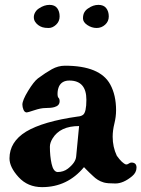

<svg xmlns="http://www.w3.org/2000/svg" viewBox="-20 -722 581 789"><path d="M335 -312Q335 -391 265 -391Q235 -391 223 -368Q217 -355 216.5 -339.5Q216 -324 220.5 -320Q225 -316 225 -306Q225 -288 204 -282Q191 -278 166 -278Q148 -278 121 -269Q94 -260 90 -260Q81 -260 76.5 -271Q72 -282 72 -292Q72 -310 95.5 -348.5Q119 -387 136 -400Q167 -423 193 -437.5Q219 -452 247 -452Q391 -452 433 -375Q457 -331 457 -269Q457 -242 450 -214Q443 -186 443 -160Q443 -118 460 -82Q482 -51 498 -46Q504 -46 509.5 -50Q515 -54 520 -54Q541 -54 541 -33.5Q541 -13 523 2Q487 32 454 32Q421 32 407 28Q393 24 382 17Q371 10 363 2L347 -13L332 -28Q326 -35 325 -35Q257 47 153 47Q94 47 56.5 6Q19 -35 19 -71Q19 -139 87 -181Q157 -223 299 -243Q313 -244 321 -250Q335 -260 335 -312ZM196 -153Q185 -135 185 -119Q185 -81 192 -49Q199 -17 216 -15Q241 -15 259 -29Q291 -54 293 -79L305 -204Q227 -204 196 -153ZM141 -688Q162 -702 183.5 -702Q205 -702 215 -688.5Q225 -675 225 -654.5Q225 -634 210.5 -620.5Q196 -607 180 -607Q164 -607 154.5 -610Q145 -613 137 -619Q129 -625 124 -633Q119 -641 119 -651.5Q119 -662 125 -672Q131 -682 141 -688ZM343 -688Q363 -702 384.5 -702Q406 -702 416.5 -688.5Q427 -675 427 -654.5Q427 -634 412 -620.5Q397 -607 377 -607Q357 -607 339 -619Q321 -631 321 -646.5Q321 -662 327 -672Q333 -682 343 -688Z"/></svg>

Font: Miltonian Tattoo
Style: Regular
Weight: 400
Designer: Pablo Impallari
Foundry: Pablo Impallari
Version: Version 1.008